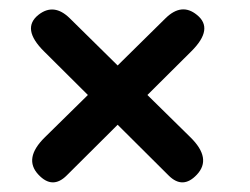

<svg xmlns="http://www.w3.org/2000/svg" viewBox="-20 -506 520 400"><path d="M60.1 -475.1Q92.3 -500.5 125.5 -467.8L225.1 -369.6L324.7 -467.8Q358.4 -501 390.1 -475.1Q426.3 -446.3 378.4 -398.9L287.1 -308.1L376.5 -220.2Q421.9 -175.8 390.1 -142.1Q360.8 -110.8 331.1 -140.6L225.1 -246.1L119.1 -140.6Q89.4 -110.8 60.1 -142.1Q28.3 -175.8 73.7 -220.2L163.1 -308.1L71.8 -398.9Q23.9 -446.3 60.1 -475.1Z"/></svg>

Font: Comic Relief LRS
Style: Regular
Weight: 400
Designer: Jeff Davis
Foundry: Loudifier
Version: Version 1.0